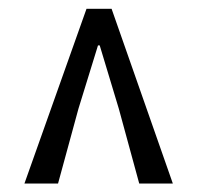

<svg xmlns="http://www.w3.org/2000/svg" viewBox="-20 -780 453 441"><path d="M36.1 -358.4 178.7 -759.8H236.3L377 -358.4H299.8L252.9 -530.3L209 -675.8H205.1L160.2 -530.3L113.3 -358.4Z"/></svg>

Font: Reddit Sans Condensed
Style: Regular
Weight: 400
Designer: Stephen Hutchings
Foundry: Reddit
Version: Version 1.014